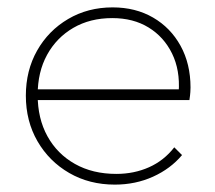

<svg xmlns="http://www.w3.org/2000/svg" viewBox="-20 -490 582 520"><path d="M291 10Q222 10 167.5 -21.5Q113 -53 81.5 -107.5Q50 -162 50 -231Q50 -299 80.5 -353Q111 -407 164.5 -438.5Q218 -470 285 -470Q347 -470 394.5 -442.5Q442 -415 469 -366Q496 -317 496 -253Q496 -249 495.5 -240.5Q495 -232 493 -219H72V-248H473L464 -241Q468 -300 446 -345Q424 -390 382.5 -415.5Q341 -441 284 -441Q224 -441 178.5 -414.5Q133 -388 107.5 -341.5Q82 -295 82 -233Q82 -169 108.5 -121Q135 -73 183 -46Q231 -19 295 -19Q343 -19 383.5 -37Q424 -55 452 -91L473 -70Q442 -33 394.5 -11.5Q347 10 291 10Z"/></svg>

Font: Outfit Thin Thin
Style: Regular
Weight: 250
Version: Version 1.100;gftools[0.9.27]